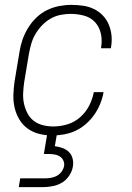

<svg xmlns="http://www.w3.org/2000/svg" viewBox="-20 -548 540 788"><path d="M195 8Q167 8 141 1.5Q115 -5 94 -20Q73 -35 59.5 -57.5Q46 -80 40 -106Q34 -132 35 -160Q36 -188 40 -215L60 -335Q64 -361 72.5 -385.5Q81 -410 95 -433Q109 -456 128.5 -475Q148 -494 172 -506Q196 -518 222 -523Q248 -528 273 -528Q297 -528 321 -524.5Q345 -521 365.5 -511Q386 -501 401.5 -485Q417 -469 426 -448Q435 -427 437.5 -403.5Q440 -380 436 -356L435 -350H395V-354Q400 -383 394 -410Q388 -437 370.5 -456.5Q353 -476 326 -483.5Q299 -491 270 -491Q250 -491 229 -487Q208 -483 188.5 -472Q169 -461 153.5 -445Q138 -429 126.5 -410Q115 -391 109 -370.5Q103 -350 99 -329L79 -209Q76 -187 75 -165Q74 -143 78.5 -122.5Q83 -102 92.5 -83.5Q102 -65 118 -52.5Q134 -40 155 -34.5Q176 -29 199 -29Q227 -29 256 -37.5Q285 -46 308.5 -66.5Q332 -87 346 -114.5Q360 -142 365 -170H405Q401 -146 391.5 -122.5Q382 -99 367.5 -78Q353 -57 333 -39.5Q313 -22 290.5 -11.5Q268 -1 243 3.5Q218 8 195 8ZM57 220 63 184H163Q175 184 188 182Q201 180 212.5 174Q224 168 232 157.5Q240 147 243 134Q245 122 240 111Q235 100 225.5 94Q216 88 204 86Q192 84 180 84H160L179 -29H219L205 52Q221 54 236.5 59.5Q252 65 263 76Q274 87 278 103Q282 119 279 136Q276 155 264 173Q252 191 234.5 201.5Q217 212 196.5 216Q176 220 157 220Z"/></svg>

Font: Iosevka Term Curly XLt Obl
Style: Regular
Weight: 200
Italic angle: -9°
Designer: Belleve Invis
Foundry: Belleve Invis
Version: Version 32.3.0